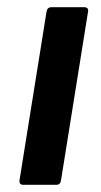

<svg xmlns="http://www.w3.org/2000/svg" viewBox="-20 -512 281 532"><path d="M44 0Q33 0 34 -12L109 -480Q111 -492 122 -492H213Q226 -492 224 -480L149 -12Q147 0 137 0Z"/></svg>

Font: Sofia Sans
Style: Bold Italic
Weight: 700
Italic angle: -9°
Designer: Botio Nikoltchev, Ani Petrova
Foundry: lettersoup
Version: Version 4.101; ttfautohint (v1.8.4.7-5d5b)